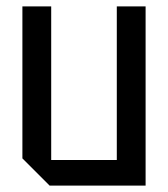

<svg xmlns="http://www.w3.org/2000/svg" viewBox="-20 -580 525 600"><path d="M435 -560V0H135L50 -85V-560H140V-80H345V-560Z"/></svg>

Font: Tektur SemiCondensed
Style: Regular
Weight: 400
Width: 4
Designer: Adam Jagosz
Foundry: Adam Jagosz
Version: Version 1.005;gftools[0.9.30]